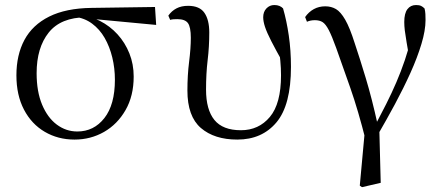

<svg xmlns="http://www.w3.org/2000/svg" viewBox="-20 -551 1797 778"><path d="M282 14.6Q215.2 14.6 161.5 -16.8Q107.8 -48.2 77.1 -106.9Q46.5 -165.5 46.5 -245.6Q46.5 -328.5 79 -389.2Q111.6 -450 179.2 -483.8Q246.9 -517.6 350.8 -519L608.1 -522.7L612.8 -450L346.1 -475.1L329.2 -481Q226.5 -480.5 177.4 -419.1Q128.4 -357.7 128.4 -254.5Q128.4 -179.9 150.6 -126.9Q172.9 -73.9 210.2 -46.1Q247.6 -18.2 293.4 -18.2Q360.4 -18.2 403 -72.6Q445.6 -127 445.6 -227.7Q445.6 -274.5 435 -318.2Q424.4 -361.8 404.1 -397.3Q383.7 -432.7 353 -455.4Q322.4 -478.1 281.6 -483L295 -492Q342.9 -487.6 384.2 -466.6Q425.5 -445.6 456.2 -411.9Q486.9 -378.2 504.3 -334.6Q521.7 -291.1 521.7 -240.9Q521.7 -162.3 488.7 -104.9Q455.8 -47.5 401.5 -16.4Q347.2 14.6 282 14.6Z M941.7 14.6Q848.7 14.6 794 -32.4Q739.4 -79.5 739.4 -184.1Q739.4 -246.2 746.3 -300.9Q753.2 -355.5 753.2 -397.8Q753.2 -441.2 741.6 -457.3Q730 -473.4 698.6 -473.4Q690.8 -473.4 683.2 -472.9Q675.6 -472.4 669.6 -470.4L662.1 -487.6Q675.2 -506.6 695 -517Q714.8 -527.4 742.2 -527.4Q788.9 -527.4 808.4 -498.9Q828 -470.5 828 -419.5Q828 -361.4 821.4 -307.2Q814.9 -252.9 814.9 -187.9Q814.9 -106.5 848.8 -64.9Q882.8 -23.3 956.2 -23.3Q1028.4 -23.3 1073.5 -77.1Q1118.7 -130.8 1118.7 -245.9Q1118.7 -274.7 1115.9 -304.8Q1113.1 -334.9 1107.9 -369.8L1124.1 -367.5L1128.3 -293.8Q1097.2 -349.2 1079.2 -384.4Q1061.2 -419.7 1053.8 -442.1Q1046.5 -464.5 1046.5 -481.2Q1046.5 -503 1059.5 -516.8Q1072.6 -530.6 1091.6 -530.6Q1103.2 -530.6 1112.1 -527Q1120.9 -523.4 1127 -516.9Q1141.4 -467.3 1150.2 -407Q1159 -346.7 1159 -280.1Q1159 -125.4 1100.4 -55.4Q1041.8 14.6 941.7 14.6Z M1437.9 201.2 1461.4 -54.5 1462.5 19.9Q1431.7 -102.8 1399.4 -195.1Q1367.1 -287.4 1342.3 -356.6Q1324.7 -405.3 1312.2 -429.3Q1299.7 -453.2 1287.4 -461.2Q1275.1 -469.2 1255.8 -469.2Q1237.9 -469.2 1223.8 -462.8L1216.4 -481.9Q1230.8 -502.6 1251.5 -514Q1272.1 -525.4 1297.9 -525.4Q1322.2 -525.4 1341.3 -514.3Q1360.3 -503.2 1378.9 -471Q1397.4 -438.9 1417.1 -376.7Q1437.1 -317.3 1462.1 -234.6Q1487.1 -151.9 1510.4 -45.7L1516.6 -44.3L1522.7 189.8L1446.9 207.4ZM1510.2 -3.5 1492.9 -28.9Q1521.5 -83.1 1544.6 -128.9Q1567.7 -174.7 1586.2 -218Q1604.8 -261.2 1620.6 -307.8Q1636.3 -354.4 1650.1 -409.4L1641.5 -298.4Q1632.6 -349.9 1627.6 -379.4Q1622.6 -409 1620.3 -427.5Q1618.1 -446.1 1618.1 -461.8Q1618.1 -496.9 1630.9 -513.8Q1643.7 -530.6 1665.9 -530.6Q1678.8 -530.6 1686.3 -527Q1693.8 -523.4 1700.4 -516.5Q1703.1 -505 1703.7 -494.2Q1704.3 -483.3 1704.3 -469.6Q1704.3 -427.9 1687.7 -372.9Q1671.2 -317.8 1643.1 -255.6Q1615 -193.4 1580.3 -128.8Q1545.5 -64.3 1510.2 -3.5Z"/></svg>

Font: Early Summer Mincho VF
Style: Regular
Weight: 250
Designer: GuiWonder
Version: Version 1.002